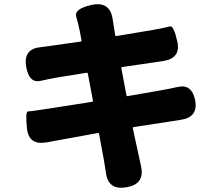

<svg xmlns="http://www.w3.org/2000/svg" viewBox="-20 -830 1040 905"><path d="M573 53Q489 67 479 -18Q477 -34 470 -74L447 -199Q446 -204 441 -203L200 -159Q116 -144 107 -224Q99 -304 111.5 -304.5Q124 -305 196 -316L414 -350Q419 -351 418 -356L394 -483Q393 -488 388 -487L251 -465Q211 -458 172 -449Q116 -436 103 -518Q90 -601 174 -608Q179 -608 219 -614L360 -634Q365 -635 364 -640L357 -679Q349 -718 339 -753Q330 -789 413 -807Q498 -825 511 -740L523 -664Q524 -659 529 -660L701 -689Q762 -700 780.5 -705.5Q799 -711 816 -633Q833 -555 748 -542L556 -514Q551 -513 552 -508L576 -381Q577 -376 582 -377L737 -404Q777 -411 817 -420Q884 -436 900 -357Q915 -277 831 -265L610 -231Q605 -230 606 -225L645 -46Q663 37 579 52Z"/></svg>

Font: Resource Han Rounded TW Heavy
Style: Regular
Weight: 900
Designer: Cyano Hao (round all glyphs); Ryoko NISHIZUKA 西塚涼子 (kana, bopomofo & ideographs); Paul D. Hunt (Latin, Greek & Cyrillic)
Foundry: Cyano Hao
Version: 0.990